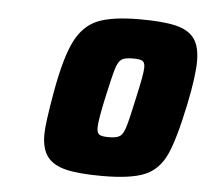

<svg xmlns="http://www.w3.org/2000/svg" viewBox="-38 -736 506 465"><g transform="rotate(5 215.5 -503.0)"><path d="M78 -398Q78 -424 92 -503Q107 -587 127 -627Q147 -667 182 -681.5Q217 -696 284 -696Q341 -696 372 -688.5Q403 -681 417 -662Q431 -643 431 -607Q431 -571 417 -503Q399 -416 381.5 -377.5Q364 -339 330 -324.5Q296 -310 226 -310Q170 -310 138.5 -317.5Q107 -325 92.5 -344Q78 -363 78 -398ZM291 -503Q305 -565 305 -580Q305 -593 299 -596.5Q293 -600 276 -600Q256 -600 248 -594.5Q240 -589 234.5 -571Q229 -553 218 -503Q205 -444 205 -426Q205 -413 211 -409Q217 -405 234 -405Q253 -405 261 -410.5Q269 -416 274.5 -434Q280 -452 291 -503Z"/></g></svg>

Font: Saira Semi Condensed ExtraBold
Style: Italic
Weight: 800
Width: 4
Italic angle: -12°
Designer: Hector Gatti with collaboration of the Omnibus-Type team
Foundry: Omnibus-Type
Version: Version 1.001; ttfautohint (v1.8)